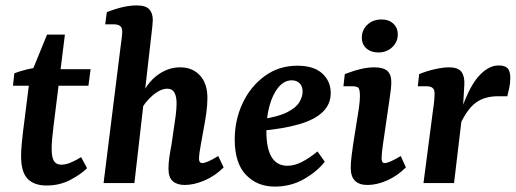

<svg xmlns="http://www.w3.org/2000/svg" viewBox="-20 -677 1907 710"><path d="M152 9Q106 9 82 -16Q58 -41 58 -99Q58 -121 60.5 -146.5Q63 -172 65 -189L91 -395L154 -549H220L178 -211Q175 -188 173 -165.5Q171 -143 171 -127Q171 -95 179.5 -81.5Q188 -68 207 -68Q223 -68 242 -76Q261 -84 280 -96L302 -55Q280 -33 240.5 -12Q201 9 152 9ZM28 -360 33 -406Q51 -413 76.5 -419.5Q102 -426 129 -428L167 -421H315L307 -360Z M663 7Q635 7 619 -7Q603 -21 603 -53Q603 -73 606 -94Q609 -115 614 -141Q617 -165 621.5 -193Q626 -221 629.5 -248Q633 -275 633 -295Q633 -320 625 -334.5Q617 -349 598 -349Q582 -349 563.5 -338Q545 -327 526.5 -306.5Q508 -286 494 -258L486 -284Q513 -359 555 -393.5Q597 -428 646 -428Q692 -428 719.5 -398Q747 -368 747 -315Q747 -289 743 -260Q739 -231 733.5 -202.5Q728 -174 724 -150Q720 -129 718 -114.5Q716 -100 716 -89Q716 -74 728 -74Q736 -74 750 -80Q764 -86 787 -100L807 -58Q775 -26 736 -9.5Q697 7 663 7ZM363 0 426 -505Q428 -518 430 -535Q432 -552 432 -560Q432 -575 424 -581Q416 -587 402 -587H369L375 -632Q408 -645 435 -651Q462 -657 486 -657Q518 -657 531.5 -643Q545 -629 545 -603Q545 -595 543.5 -581Q542 -567 540 -550L477 0Z M1080 -434Q1140 -434 1171.5 -405.5Q1203 -377 1203 -333Q1203 -292 1174 -263.5Q1145 -235 1087.5 -218Q1030 -201 943 -193L946 -236Q1008 -245 1041 -261.5Q1074 -278 1086.5 -298.5Q1099 -319 1099 -338Q1099 -358 1088 -369Q1077 -380 1059 -380Q1031 -380 1009.5 -354Q988 -328 976.5 -285.5Q965 -243 965 -192Q965 -128 984.5 -96Q1004 -64 1043 -64Q1069 -64 1097 -78.5Q1125 -93 1154 -117L1181 -79Q1153 -43 1104.5 -15Q1056 13 996 13Q931 13 889.5 -30.5Q848 -74 848 -161Q848 -233 877 -295Q906 -357 958.5 -395.5Q1011 -434 1080 -434Z M1339 7Q1277 7 1277 -56Q1277 -75 1280 -99.5Q1283 -124 1286 -144L1307 -276Q1309 -292 1310 -301.5Q1311 -311 1311 -321Q1311 -348 1304.5 -353Q1298 -358 1283 -358H1250L1255 -403Q1289 -416 1315 -422Q1341 -428 1364 -428Q1397 -428 1412 -415Q1427 -402 1427 -374Q1427 -363 1425.5 -348Q1424 -333 1422 -321L1396 -142Q1394 -128 1392.5 -114Q1391 -100 1391 -92Q1391 -74 1402 -74Q1411 -74 1425.5 -80.5Q1440 -87 1462 -100L1481 -58Q1450 -27 1412 -10Q1374 7 1339 7ZM1379 -483Q1352 -483 1335 -498Q1318 -513 1318 -538Q1318 -566 1338.5 -585.5Q1359 -605 1391 -605Q1418 -605 1434.5 -589.5Q1451 -574 1451 -550Q1451 -522 1430.5 -502.5Q1410 -483 1379 -483Z M1546 0 1582 -276Q1584 -287 1585.5 -303.5Q1587 -320 1587 -331Q1587 -346 1579.5 -352Q1572 -358 1558 -358H1525L1530 -403Q1560 -415 1589.5 -421.5Q1619 -428 1640 -428Q1675 -428 1687 -410.5Q1699 -393 1697 -363L1692 -277L1659 0ZM1678 -247Q1710 -348 1747 -391.5Q1784 -435 1824 -435Q1847 -435 1857 -424.5Q1867 -414 1867 -389Q1867 -370 1863.5 -353Q1860 -336 1856 -321H1820Q1773 -321 1740.5 -298Q1708 -275 1680 -214Z"/></svg>

Font: Rasa SemiBold
Style: Italic
Weight: 600
Italic angle: -7.10001°
Designer: Anna Giedrys (Yrsa+Rasa design), David Brezina (Yrsa art-direction, Rasa art-direction, design)
Foundry: Rosetta Type Foundry
Version: Version 2.004